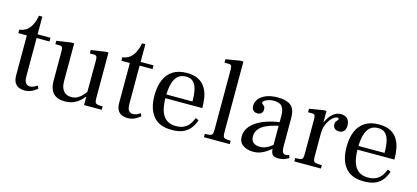

<svg xmlns="http://www.w3.org/2000/svg" viewBox="-59 -1138 3464 1595"><g transform="rotate(15 1673.5 -340.0)"><path d="M183 11Q160 11 137 2.5Q114 -6 99.5 -29Q85 -52 85 -94V-436H12V-466Q49 -470 75 -490.5Q101 -511 117 -544.5Q133 -578 140 -620H169V-468H280V-436H169V-109Q169 -66 182.5 -49.5Q196 -33 220 -33Q237 -33 254 -41.5Q271 -50 281 -57L292 -33Q280 -24 264.5 -13.5Q249 -3 229.5 4Q210 11 183 11Z M530 12Q463 12 430 -24Q397 -60 397 -131V-383Q397 -409 391 -418Q385 -427 367 -427H333V-456L454 -474H482V-147Q482 -117 491 -92Q500 -67 520.5 -52Q541 -37 574 -37Q606 -37 630 -51.5Q654 -66 673 -89Q692 -112 707 -135V-93Q691 -68 666.5 -43.5Q642 -19 608.5 -3.5Q575 12 530 12ZM694 0V-70H692L693 -383Q693 -409 687 -418Q681 -427 663 -427H629V-456L750 -474H777V-83Q777 -60 781 -48.5Q785 -37 799.5 -33Q814 -29 846 -29V0Z M1069 11Q1046 11 1023 2.5Q1000 -6 985.5 -29Q971 -52 971 -94V-436H898V-466Q935 -470 961 -490.5Q987 -511 1003 -544.5Q1019 -578 1026 -620H1055V-468H1166V-436H1055V-109Q1055 -66 1068.5 -49.5Q1082 -33 1106 -33Q1123 -33 1140 -41.5Q1157 -50 1167 -57L1178 -33Q1166 -24 1150.5 -13.5Q1135 -3 1115.5 4Q1096 11 1069 11Z M1450 11Q1341 11 1289.5 -52.5Q1238 -116 1238 -229Q1238 -307 1261.5 -363Q1285 -419 1332.5 -449Q1380 -479 1451 -479Q1514 -479 1553 -457.5Q1592 -436 1613 -400.5Q1634 -365 1641.5 -323Q1649 -281 1649 -239V-230H1313L1314 -262H1556Q1556 -322 1546.5 -363.5Q1537 -405 1514.5 -426.5Q1492 -448 1452 -448Q1410 -448 1383.5 -425Q1357 -402 1344.5 -357.5Q1332 -313 1331 -248Q1331 -205 1336.5 -166Q1342 -127 1357.5 -96Q1373 -65 1401.5 -47Q1430 -29 1476 -29Q1519 -29 1547 -44.5Q1575 -60 1592 -85Q1609 -110 1618 -136L1645 -124Q1634 -90 1612.5 -59Q1591 -28 1552.5 -8.5Q1514 11 1450 11Z M1725 0V-29Q1758 -29 1772.5 -33Q1787 -37 1790.5 -48.5Q1794 -60 1794 -83V-599Q1794 -625 1788 -633.5Q1782 -642 1764 -642H1730V-672L1851 -692H1879V-83Q1879 -60 1883 -48.5Q1887 -37 1901.5 -33Q1916 -29 1947 -29V0Z M2364 10Q2346 10 2331.5 5Q2317 0 2308.5 -17Q2300 -34 2300 -70V-342Q2300 -390 2280 -416.5Q2260 -443 2209 -443Q2184 -443 2163.5 -436.5Q2143 -430 2130.5 -421Q2118 -412 2118 -404Q2118 -396 2125.5 -391Q2133 -386 2140.5 -378Q2148 -370 2148 -352Q2148 -331 2136 -318.5Q2124 -306 2102 -306Q2079 -306 2065.5 -320Q2052 -334 2052 -359Q2052 -389 2071.5 -416Q2091 -443 2132 -460.5Q2173 -478 2236 -478Q2308 -478 2346 -448.5Q2384 -419 2384 -339V-102Q2384 -62 2392.5 -48Q2401 -34 2420 -34Q2429 -34 2435 -36Q2441 -38 2448 -41L2455 -16Q2444 -9 2422.5 0.5Q2401 10 2364 10ZM2150 11Q2098 11 2062 -13.5Q2026 -38 2026 -89Q2026 -137 2060 -177.5Q2094 -218 2160.5 -246.5Q2227 -275 2324 -287V-257Q2219 -238 2167.5 -203Q2116 -168 2116 -113Q2116 -78 2136.5 -60.5Q2157 -43 2194 -43Q2221 -43 2244 -53Q2267 -63 2286.5 -77.5Q2306 -92 2323 -106V-74Q2297 -50 2270.5 -31Q2244 -12 2215 -0.5Q2186 11 2150 11Z M2502 0V-29Q2535 -29 2549 -33Q2563 -37 2566.5 -48.5Q2570 -60 2570 -83V-381Q2570 -407 2564 -415.5Q2558 -424 2541 -424H2507V-454L2625 -474H2652V-380H2655V-83Q2655 -59 2659.5 -47.5Q2664 -36 2680 -32.5Q2696 -29 2731 -29V0ZM2651 -282V-374Q2658 -387 2668 -405Q2678 -423 2693 -440Q2708 -457 2729 -468.5Q2750 -480 2777 -480Q2813 -480 2832.5 -459Q2852 -438 2852 -401Q2852 -373 2838.5 -355Q2825 -337 2795 -337Q2769 -337 2756 -351Q2743 -365 2743 -384Q2743 -399 2749 -408Q2755 -417 2761 -423Q2767 -429 2767 -435Q2767 -439 2764 -441.5Q2761 -444 2754 -444Q2739 -444 2722 -431.5Q2705 -419 2689.5 -396.5Q2674 -374 2664.5 -345Q2655 -316 2655 -283Z M3102 11Q2993 11 2941.5 -52.5Q2890 -116 2890 -229Q2890 -307 2913.5 -363Q2937 -419 2984.5 -449Q3032 -479 3103 -479Q3166 -479 3205 -457.5Q3244 -436 3265 -400.5Q3286 -365 3293.5 -323Q3301 -281 3301 -239V-230H2965L2966 -262H3208Q3208 -322 3198.5 -363.5Q3189 -405 3166.5 -426.5Q3144 -448 3104 -448Q3062 -448 3035.5 -425Q3009 -402 2996.5 -357.5Q2984 -313 2983 -248Q2983 -205 2988.5 -166Q2994 -127 3009.5 -96Q3025 -65 3053.5 -47Q3082 -29 3128 -29Q3171 -29 3199 -44.5Q3227 -60 3244 -85Q3261 -110 3270 -136L3297 -124Q3286 -90 3264.5 -59Q3243 -28 3204.5 -8.5Q3166 11 3102 11Z"/></g></svg>

Font: Frank Ruhl Libre
Style: Regular
Weight: 400
Designer: Yanek Iontef
Foundry: Fontef
Version: Version 6.004